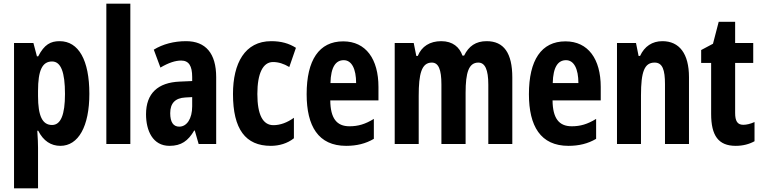

<svg xmlns="http://www.w3.org/2000/svg" viewBox="-20 -780 4124 1040"><path d="M303 -557C254 -557 220 -539 187 -475H180L161 -547H56V240H186V21C186 1 185 -30 182 -72H187C215 -16 257 10 307 10C405 10 464 -96 464 -272C464 -454 406 -557 303 -557ZM262 -447C310 -447 332 -389 332 -271C332 -158 309 -103 262 -103C210 -103 186 -151 186 -260V-287C186 -399 209 -447 262 -447Z M686 0V-760H556V0Z M988 -557C922 -557 862 -541 813 -511L849 -414C893 -440 930 -452 961 -452C1003 -452 1021 -423 1021 -363V-341L953 -338C836 -333 771 -275 771 -161C771 -73 807 10 898 10C962 10 999 -17 1032 -73H1035L1056 0H1151V-362C1151 -491 1094 -557 988 -557ZM984 -252 1021 -254V-204C1021 -137 992 -94 951 -94C919 -94 902 -118 902 -167C902 -221 929 -249 984 -252Z M1447 10C1492 10 1537 -3 1572 -31V-142C1536 -116 1498 -102 1461 -102C1404 -102 1374 -158 1374 -271C1374 -384 1405 -444 1459 -444C1488 -444 1517 -435 1547 -417L1583 -521C1545 -545 1503 -557 1449 -557C1306 -557 1242 -437 1242 -271C1242 -80 1310 10 1447 10Z M1839 -556C1708 -556 1641 -454 1641 -270C1641 -97 1704 10 1855 10C1912 10 1961 -2 2005 -28V-136C1958 -107 1919 -96 1873 -96C1803 -96 1770 -140 1769 -236H2030V-309C2030 -460 1962 -556 1839 -556ZM1842 -454C1885 -454 1909 -407 1909 -330H1770C1772 -418 1799 -454 1842 -454Z M2616 -557C2557 -557 2519 -530 2494 -479H2485C2469 -524 2433 -557 2370 -557C2309 -557 2264 -529 2243 -477H2235L2221 -547H2118V0H2248V-261C2248 -379 2263 -441 2319 -441C2355 -441 2371 -404 2371 -323V0H2502V-277C2502 -387 2519 -441 2571 -441C2607 -441 2625 -403 2625 -322V0H2755V-360C2755 -493 2709 -557 2616 -557Z M3043 -556C2912 -556 2845 -454 2845 -270C2845 -97 2908 10 3059 10C3116 10 3165 -2 3209 -28V-136C3162 -107 3123 -96 3077 -96C3007 -96 2974 -140 2973 -236H3234V-309C3234 -460 3166 -556 3043 -556ZM3046 -454C3089 -454 3113 -407 3113 -330H2974C2976 -418 3003 -454 3046 -454Z M3568 -557C3513 -557 3471 -529 3447 -477H3439L3425 -547H3322V0H3452V-263C3452 -393 3471 -441 3526 -441C3569 -441 3582 -401 3582 -324V0H3712V-362C3712 -489 3660 -557 3568 -557Z M4006 -104C3974 -104 3962 -125 3962 -168V-439H4060V-547H3962V-662H3873L3842 -543L3778 -509V-439H3832V-163C3832 -46 3871 10 3965 10C4004 10 4038 1 4067 -15V-119C4045 -109 4024 -104 4006 -104Z"/></svg>

Font: Noto Sans Armenian ExtraCondensed
Style: Regular
Weight: 400
Width: 2
Designer: Monotype Design Team
Foundry: Monotype Imaging Inc.
Version: Version 2.008